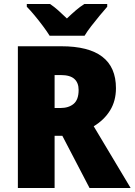

<svg xmlns="http://www.w3.org/2000/svg" viewBox="-20 -947 678 967"><path d="M289 -714Q564 -714 564 -503Q564 -439 534.5 -391Q505 -343 452 -311L638 0H431L294 -263H255V0H70V-714ZM286 -569H255V-403H284Q326 -403 351 -424Q376 -445 376 -494Q376 -530 354.5 -549.5Q333 -569 286 -569ZM230 -767Q217 -788 196.5 -815.5Q176 -843 154 -869.5Q132 -896 115 -913V-927H232Q254 -912 273.5 -894.5Q293 -877 317 -854Q341 -877 362 -895Q383 -913 405 -927H520V-913Q504 -895 482.5 -869Q461 -843 440 -816Q419 -789 406 -767Z"/></svg>

Font: Noto Sans Myanmar UI SemiCondensed Black
Style: Regular
Weight: 900
Width: 4
Designer: Monotype Design Team
Foundry: Monotype Imaging Inc.
Version: Version 2.103; ttfautohint (v1.8.4.7-5d5b)